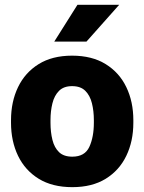

<svg xmlns="http://www.w3.org/2000/svg" viewBox="-20 -770 602 800"><path d="M25.9 -258.8V-269Q25.9 -346.2 55.2 -407Q84.5 -467.8 141.1 -502.9Q197.8 -538.1 280.3 -538.1Q363.3 -538.1 420.2 -502.9Q477.1 -467.8 506.3 -407Q535.6 -346.2 535.6 -269V-258.8Q535.6 -181.6 506.3 -120.8Q477.1 -60.1 420.4 -25.1Q363.8 9.8 281.2 9.8Q198.2 9.8 141.4 -25.1Q84.5 -60.1 55.2 -120.8Q25.9 -181.6 25.9 -258.8ZM190.4 -269V-258.8Q190.4 -219.2 198.5 -187Q206.5 -154.8 226.1 -136Q245.6 -117.2 281.2 -117.2Q333.5 -117.2 352.3 -158.2Q371.1 -199.2 371.1 -258.8V-269Q371.1 -307.6 363 -339.8Q355 -372.1 335.4 -391.6Q315.9 -411.1 280.3 -411.1Q245.6 -411.1 226.1 -391.6Q206.5 -372.1 198.5 -339.8Q190.4 -307.6 190.4 -269ZM206.1 -596.7 302.7 -750H476.6L340.3 -596.7Z"/></svg>

Font: Vazirmatn UI FD Black
Style: Regular
Weight: 900
Designer: Saber Rastikerdar
Foundry: Saber Rastikerdar
Version: Version 33.003